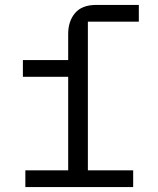

<svg xmlns="http://www.w3.org/2000/svg" viewBox="-20 -760 640 780"><path d="M83 -68H257V-448H73V-516H257V-622Q257 -674 285 -707Q313 -740 371 -740H544V-672H337V-68H521V0H83Z"/></svg>

Font: Lilex Nerd Font
Style: Regular
Weight: 400
Designer: Mike Abbink, Paul van der Laan, Pieter van Rosmalen, Mikhael Khrustik
Foundry: Mikhael Khrustik
Version: Version 2.400; ttfautohint (v1.8.4.7-5d5b);Nerd Fonts 3.3.0